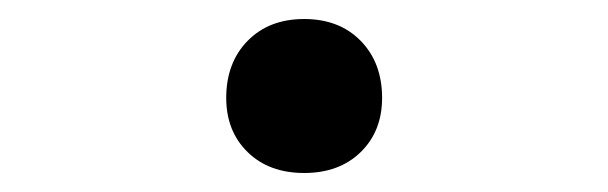

<svg xmlns="http://www.w3.org/2000/svg" viewBox="-20 -442 640 202"><path d="M300 -260Q263 -260 240.5 -282Q218 -304 218 -339Q218 -376 240.5 -399Q263 -422 300 -422Q337 -422 359.5 -399Q382 -376 382 -339Q382 -304 359.5 -282Q337 -260 300 -260Z"/></svg>

Font: Pitagon Sans Mono
Style: Regular
Weight: 400
Monospace: yes
Designer: Travis Tran
Foundry: Pitagon
Version: Version 1.001;gftools[0.9.26]